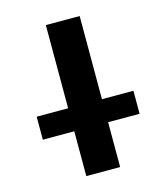

<svg xmlns="http://www.w3.org/2000/svg" viewBox="-112 -836 795 921"><g transform="rotate(-15 285.5 -375.0)"><path d="M45.9 -222.7V-336.9H202.1V-750H370.1V-336.9H526.4V-222.7H370.1V0H202.1V-222.7Z"/></g></svg>

Font: GenEi M Gothic v2 Heavy
Style: Regular
Weight: 800
Version: Version 2.0